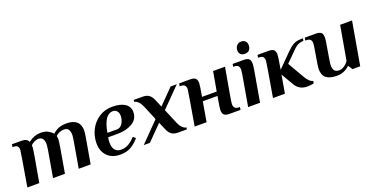

<svg xmlns="http://www.w3.org/2000/svg" viewBox="-26 -1306 3823 1967"><g transform="rotate(-20 1885.5 -323.0)"><path d="M78 -272Q96 -380 96 -386Q96 -414 83.5 -427Q71 -440 40 -440H30L35 -470H134Q201 -470 213 -432H217Q279 -480 351 -480Q400 -480 432 -461.5Q464 -443 479 -423Q507 -449 542.5 -464.5Q578 -480 631 -480Q779 -480 779 -348Q779 -333 769.5 -273.5Q760 -214 722 0H592Q630 -214 639.5 -274Q649 -334 649 -348Q649 -430 587 -430Q560 -430 535.5 -419.5Q511 -409 495 -392L497 -383Q500 -362 500 -354Q500 -341 487.5 -264.5Q475 -188 442 0H312Q350 -214 359.5 -274Q369 -334 369 -348Q369 -430 307 -430Q286 -430 261.5 -417.5Q237 -405 223 -390V-385Q223 -383 223.5 -380Q224 -377 224 -370Q224 -341 162 0H32Q73 -242 78 -272Z M852 -182Q852 -259 886.5 -327.5Q921 -396 984.5 -438Q1048 -480 1130 -480Q1219 -480 1268 -447.5Q1317 -415 1317 -358Q1317 -278 1250 -239Q1183 -200 1091 -200H986Q980 -169 980 -144Q980 -90 1003 -62.5Q1026 -35 1067 -35Q1115 -35 1151 -56.5Q1187 -78 1224 -118L1251 -95Q1214 -50 1165.5 -20Q1117 10 1044 10Q954 10 903 -43Q852 -96 852 -182ZM1099 -245Q1136 -245 1159 -282Q1182 -319 1182 -362Q1182 -398 1164.5 -416.5Q1147 -435 1122 -435Q1026 -435 994 -245Z M1506 -209 1439 -370Q1424 -405 1403.5 -425.5Q1383 -446 1360 -450L1363 -470H1458Q1504 -470 1530 -450Q1556 -430 1572 -390L1606 -309L1765 -470H1832L1627 -262L1695 -100Q1710 -65 1730.5 -44.5Q1751 -24 1774 -20L1771 0H1676Q1630 0 1604 -20Q1578 -40 1562 -80L1527 -161L1368 0H1301Z M1902 -270Q1920 -379 1920 -385Q1920 -413 1907 -426.5Q1894 -440 1863 -440H1853L1858 -470H1978Q2018 -470 2035 -455Q2052 -440 2052 -403Q2052 -375 2031 -260H2191L2228 -470H2358Q2293 -109 2293 -87Q2293 -59 2306 -44.5Q2319 -30 2351 -30H2361L2356 0H2236Q2196 0 2178.5 -15.5Q2161 -31 2161 -69Q2161 -81 2166 -114.5Q2171 -148 2183 -215H2023L1986 0H1856Z M2533 -584Q2533 -613 2551.5 -634.5Q2570 -656 2599 -656Q2630 -656 2646 -639Q2662 -622 2662 -596Q2662 -564 2645.5 -544Q2629 -524 2596 -524Q2565 -524 2549 -541Q2533 -558 2533 -584ZM2498 -340Q2503 -372 2503 -385Q2503 -413 2490 -426.5Q2477 -440 2446 -440H2436L2441 -470H2561Q2601 -470 2618 -455Q2635 -440 2635 -403Q2635 -384 2628 -340L2569 0H2439Z M2948 -70 2874 -196 2840 0H2710L2756 -270Q2774 -379 2774 -385Q2774 -413 2761 -426.5Q2748 -440 2717 -440H2707L2712 -470H2832Q2872 -470 2889 -455Q2906 -440 2906 -403Q2906 -387 2895 -319L2883 -245L3030 -393Q3071 -434 3104.5 -452Q3138 -470 3187 -470H3207L3203 -444Q3173 -444 3146.5 -432Q3120 -420 3094 -394L2976 -276L3078 -100Q3115 -33 3158 -24L3154 0Q3146 4 3124 7Q3102 10 3083 10Q3039 10 3005.5 -8.5Q2972 -27 2948 -70Z M3251 -119Q3251 -133 3258.5 -181Q3266 -229 3285 -340Q3290 -372 3290 -385Q3290 -413 3277 -426.5Q3264 -440 3233 -440H3223L3228 -470H3348Q3388 -470 3405 -455Q3422 -440 3422 -403Q3422 -372 3415 -340Q3396 -227 3388 -176.5Q3380 -126 3380 -114Q3380 -71 3396.5 -53Q3413 -35 3447 -35Q3468 -35 3485 -43.5Q3502 -52 3520 -67Q3535 -80 3548 -100L3613 -470H3743L3661 0H3576L3548 -45H3543Q3529 -31 3506 -17Q3463 10 3409 10Q3328 10 3289.5 -20.5Q3251 -51 3251 -119Z"/></g></svg>

Font: Philosopher
Style: Bold Italic
Weight: 700
Italic angle: -10°
Designer: Jovanny Lemonad
Foundry: Jovanny Lemonad
Version: Version 2.000